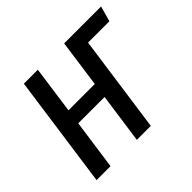

<svg xmlns="http://www.w3.org/2000/svg" viewBox="-128 -687 846 846"><g transform="rotate(-45 295.0 -263.5)"><path d="M570 -455H437L373 0H286L319 -234H155L122 0H35L109 -527H196L165 -305H329L360 -527H590Z"/></g></svg>

Font: Fira Sans Compressed
Style: Italic
Weight: 400
Width: 1
Italic angle: -8°
Designer: bBox Type GmbH & Carrois Corporate GbR & Edenspiekermann AG
Foundry: bBox Type GmbH & Carrois Corporate GbR & Edenspiekermann AG
Version: Version 4.301